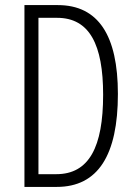

<svg xmlns="http://www.w3.org/2000/svg" viewBox="-20 -734 534 754"><path d="M443 -365C443 -595 366 -714 207 -714H76V0H203C365 0 443 -125 443 -365ZM385 -362C385 -157 330 -50 201 -50H131V-664H204C332 -664 385 -558 385 -362Z"/></svg>

Font: Noto Sans Kannada ExtraCondensed Light
Style: Regular
Weight: 300
Width: 2
Designer: Jelle Bosma - Monotype Design Team
Foundry: Monotype Imaging Inc.
Version: Version 2.005